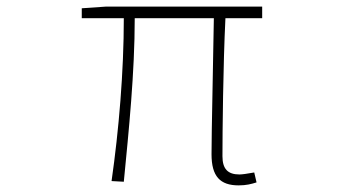

<svg xmlns="http://www.w3.org/2000/svg" viewBox="-20 -547 1040 580"><path d="M701 13C724 13 739 9 755 4L748 -26C725 -22 712 -20 703 -20C668 -20 652 -37 652 -75C652 -146 654 -351 661 -492H772V-527H299L227 -522V-492H354C354 -330 339 -154 317 0L354 2C369 -152 387 -327 387 -492H626C624 -355 619 -153 619 -81C619 -14 645 13 701 13Z"/></svg>

Font: Harano Aji Gothic CN ExtraLight
Style: Regular
Weight: 250
Foundry: Masamichi Hosoda
Version: HaranoAjiGothicCN-ExtraLight version 20230610;ttx 4.39.4